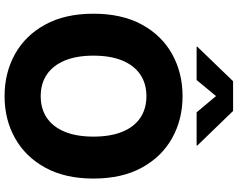

<svg xmlns="http://www.w3.org/2000/svg" viewBox="-116 -874 1000 807"><g transform="rotate(90 383.5 -470.0)"><path d="M383.8 10.3Q285.6 10.3 207 -33.4Q128.4 -77.1 82.8 -160.6Q37.1 -244.1 37.1 -363.3Q37.1 -482.9 82.8 -566.7Q128.4 -650.4 207 -694.1Q285.6 -737.8 383.8 -737.8Q481.4 -737.8 559.8 -694.1Q638.2 -650.4 684.1 -566.7Q730 -482.9 730 -363.3Q730 -244.1 684.1 -160.6Q638.2 -77.1 559.8 -33.4Q481.4 10.3 383.8 10.3ZM383.8 -141.6Q436.5 -141.6 474.6 -167.2Q512.7 -192.9 533.2 -242.4Q553.7 -292 553.7 -363.3Q553.7 -435.1 533.2 -484.9Q512.7 -534.7 474.6 -560.3Q436.5 -585.9 383.8 -585.9Q331.1 -585.9 293 -560.3Q254.9 -534.7 234.1 -484.9Q213.4 -435.1 213.4 -363.3Q213.4 -292 234.1 -242.4Q254.9 -192.9 293 -167.2Q331.1 -141.6 383.8 -141.6ZM315.9 -796.9H175.8V-799.8L320.8 -950.2H445.8L591.3 -799.8V-796.9H451.7L383.3 -878.4Z"/></g></svg>

Font: Inter 18pt ExtraBold
Style: Regular
Weight: 800
Designer: Rasmus Andersson
Foundry: rsms
Version: Version 4.001;git-66647c0bb